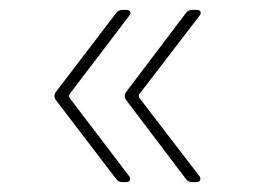

<svg xmlns="http://www.w3.org/2000/svg" viewBox="-20 -475 520 388"><path d="M243 -113Q243 -111 241 -109Q239 -107 235 -107H228Q219 -107 215 -113L92 -274Q90 -277 90 -281Q90 -285 92 -288L215 -449Q219 -455 228 -455H235Q241 -455 243 -451.5Q245 -448 241 -443L120 -284Q119 -281 120 -278L241 -119Q243 -117 243 -113ZM385 -113Q385 -111 383 -109Q381 -107 377 -107H369Q360 -107 356 -113L234 -274Q232 -277 232 -281Q232 -285 234 -288L356 -449Q360 -455 369 -455H377Q383 -455 385 -451.5Q387 -448 383 -443L261 -284Q260 -281 261 -278L383 -119Q385 -117 385 -113Z"/></svg>

Font: Barlow Condensed Thin
Style: Regular
Weight: 250
Width: 3
Designer: Jeremy Tribby
Foundry: Tribby Type
Version: Version 1.408